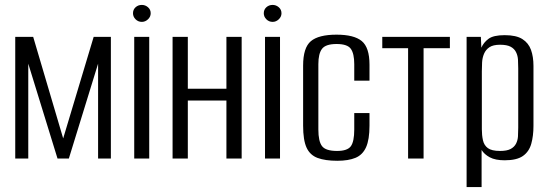

<svg xmlns="http://www.w3.org/2000/svg" viewBox="-20 -645 2230 781"><path d="M42 0V-495H115L237 -82L361 -495H431V0H379V-386L260 0H214L95 -386V0Z M526 0V-495H587V0ZM557 -556Q542 -556 531.5 -566.5Q521 -577 521 -591Q521 -606 531.5 -615.5Q542 -625 557 -625Q571 -625 582 -615.5Q593 -606 593 -591Q593 -577 582 -566.5Q571 -556 557 -556Z M682 0V-495H744V-284H901V-495H963V0H901V-236H744V0Z M1058 0V-495H1119V0ZM1089 -556Q1074 -556 1063.5 -566.5Q1053 -577 1053 -591Q1053 -606 1063.5 -615.5Q1074 -625 1089 -625Q1103 -625 1114 -615.5Q1125 -606 1125 -591Q1125 -577 1114 -566.5Q1103 -556 1089 -556Z M1352 9Q1303 9 1272 -2.5Q1241 -14 1227 -44.5Q1213 -75 1213 -134V-378Q1213 -451 1244.5 -477.5Q1276 -504 1349 -504Q1420 -504 1451.5 -478Q1483 -452 1483 -382V-317H1421V-384Q1421 -427 1407 -446.5Q1393 -466 1349 -466Q1305 -466 1290 -446.5Q1275 -427 1275 -384V-118Q1275 -70 1290 -50.5Q1305 -31 1351 -31Q1393 -31 1407 -50Q1421 -69 1421 -118V-185H1483V-134Q1483 -77 1469 -46Q1455 -15 1426 -3Q1397 9 1352 9Z M1640 0V-449H1535V-495H1810V-449H1703V0Z M1878 116V-495H1936L1938 -451Q1947 -472 1967 -487Q1987 -502 2033 -502Q2080 -502 2105 -486Q2130 -470 2140 -442Q2150 -414 2150 -377V-133Q2150 -92 2141 -60Q2132 -28 2107 -10.5Q2082 7 2033 7Q1995 7 1972.5 -5Q1950 -17 1939 -35V116ZM2014 -31Q2042 -31 2057 -39Q2072 -47 2079 -60.5Q2086 -74 2087 -90.5Q2088 -107 2088 -126V-367Q2088 -386 2087 -402.5Q2086 -419 2079 -433Q2072 -447 2057 -455Q2042 -463 2014 -463Q1986 -463 1971 -453Q1956 -443 1949 -426.5Q1942 -410 1941 -391Q1940 -372 1940 -355V-119Q1940 -95 1944.5 -74.5Q1949 -54 1964.5 -42.5Q1980 -31 2014 -31Z"/></svg>

Font: Alumni Sans
Style: Regular
Weight: 400
Designer: Robert E. Leuschke
Foundry: Robert E. Leuschke
Version: Version 1.018